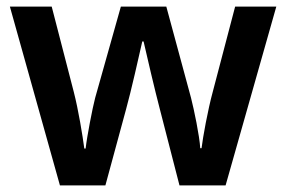

<svg xmlns="http://www.w3.org/2000/svg" viewBox="-20 -563 870 583"><path d="M465 -233 525 0H665L819 -543H694L626 -284C611 -229 596 -146 592 -113H588C586 -150 569 -231 560 -266L485 -543H347L269 -266C261 -236 244 -148 240 -112H236C231 -150 218 -230 204 -284L137 -543H10L162 0H300L363 -232C377 -282 404 -401 412 -437H416C424 -401 452 -282 465 -233Z"/></svg>

Font: Noto Sans Gunjala Gondi Semibold
Style: Regular
Weight: 400
Designer: Ek Type
Foundry: Ek Type
Version: Version 1.004